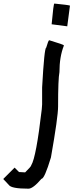

<svg xmlns="http://www.w3.org/2000/svg" viewBox="-124 -873 437 1104"><path d="M188.5 -852.5Q268.1 -844.7 278.3 -840.8L262.7 -721.7L172.9 -733.4Q183.6 -852.5 188.5 -852.5ZM159.2 -641.6Q243.2 -616.2 243.2 -612.3V-610.4Q217.8 -546.4 217.8 -458Q210 -419.9 210 -260.7Q210 -200.7 168.9 32.2Q131.8 155.3 114.3 155.3Q65.9 211.9 40 211.9Q-59.6 211.9 -73.2 190.4L-104.5 157.2V155.3L-40 90.8L-14.6 116.2H-12.7L20.5 118.2Q55.7 84 55.7 77.1Q84 31.7 116.2 -245.1L118.2 -272.5V-370.1Q130.9 -598.6 141.6 -598.6Q153.8 -641.6 159.2 -641.6Z"/></svg>

Font: ww_drahtTSB
Style: Regular
Weight: 400
Designer: Dr. Wolfgang Wiebecke
Version: Version 1.06 May 21, 2010, initial release